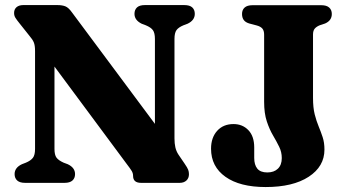

<svg xmlns="http://www.w3.org/2000/svg" viewBox="-20 -720 1370 756"><path d="M275.5 -34.5Q275.5 -18.5 265.2 -9.2Q255 0 234 0H79Q58 0 47.8 -9.2Q37.5 -18.5 37.5 -34.5Q37.5 -60 66.5 -73.5L82 -79.5Q101 -87.5 109.5 -98.5Q118 -109.5 118 -133.5V-519Q118 -541 113.2 -552.8Q108.5 -564.5 95.5 -579.5L56.5 -628.5Q46 -641.5 40.8 -649.8Q35.5 -658 35.5 -669Q35.5 -683.5 45.2 -691.8Q55 -700 71.5 -700H206Q225 -700 237.5 -695Q250 -690 263.5 -671L614 -200L590 -121V-566.5Q590 -590 582.2 -601Q574.5 -612 554 -620.5L538 -626.5Q509.5 -640.5 509.5 -665.5Q509.5 -681.5 519.5 -690.8Q529.5 -700 550.5 -700H705.5Q727 -700 737 -690.8Q747 -681.5 747 -665.5Q747 -640 718.5 -626.5L702.5 -620.5Q683 -612.5 675 -601.5Q667 -590.5 667 -566.5V-175.5Q667 -155 670.5 -139.8Q674 -124.5 682.5 -111.5L707 -75.5Q718 -59.5 721 -51.5Q724 -43.5 724 -34Q724 -18.5 714 -9.2Q704 0 687.5 0H535.5Q504 0 504 -27.5Q504 -37.5 498.8 -46.5Q493.5 -55.5 477 -77L144 -526L194.5 -572V-133.5Q194.5 -110 202.5 -99.2Q210.5 -88.5 230.5 -79.5L246.5 -73.5Q275.5 -60 275.5 -34.5ZM1257.5 -131Q1257.5 -64.5 1195.5 -24Q1133.5 16.5 1026 16.5Q924.5 16.5 867.8 -23.8Q811 -64 811 -134.5Q811 -178 835 -204.8Q859 -231.5 899.5 -231.5Q935 -231.5 958 -207.5Q981 -183.5 981 -139.5V-98Q981 -71 993.2 -56Q1005.5 -41 1032.5 -41Q1059 -41 1074.2 -55.8Q1089.5 -70.5 1089.5 -97.5Q1089.5 -121.5 1079.2 -142.2Q1069 -163 1055 -186.8Q1041 -210.5 1030.5 -242.2Q1020 -274 1020 -319V-583.5Q1020 -599.5 1012.8 -607.8Q1005.5 -616 990 -620L961.5 -627.5Q946.5 -632 939.8 -641.2Q933 -650.5 933 -665Q933 -681 943.2 -690.2Q953.5 -699.5 974.5 -699.5H1245Q1266 -699.5 1276.2 -690.2Q1286.5 -681 1286.5 -665Q1286.5 -639 1260 -627.5L1239 -620.5Q1226.5 -615.5 1219.5 -607.5Q1212.5 -599.5 1212.5 -584V-334.5Q1212.5 -296 1219.2 -269.5Q1226 -243 1234.8 -222Q1243.5 -201 1250.5 -179.8Q1257.5 -158.5 1257.5 -131Z"/></svg>

Font: Fraunces 28pt Soft Wonky
Style: Bold
Weight: 700
Version: Version 1.000;[b76b70a41]